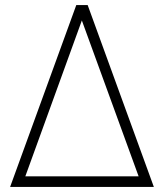

<svg xmlns="http://www.w3.org/2000/svg" viewBox="-20 -740 649 760"><path d="M55 0V-42H554V0ZM282 -720H327L589 0H544L304 -659L65 0H20Z"/></svg>

Font: Manrope
Style: Regular
Weight: 400
Designer: Mikhail Sharanda
Foundry: Mikhail Sharanda
Version: Version 4.503